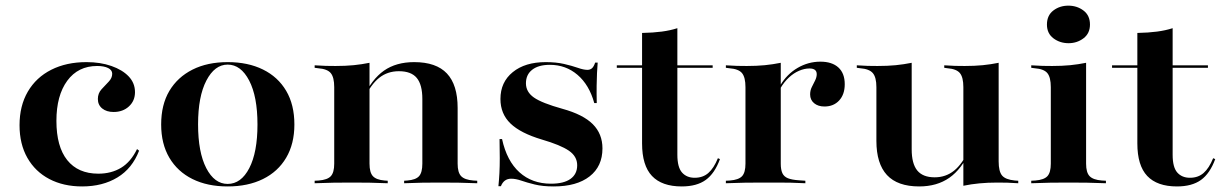

<svg xmlns="http://www.w3.org/2000/svg" viewBox="-20 -649 4324 680"><path d="M271 11.3Q204.8 11.3 154.8 -14.9Q104.8 -41.1 77 -89.9Q49.2 -138.7 49.2 -205.6Q49.2 -274.2 78.6 -324.6Q108.1 -375 161.7 -402Q215.3 -429 286.3 -429Q335.5 -429 374.6 -415.3Q413.7 -401.6 435.9 -378.2Q458.1 -354.8 458.1 -322.6Q458.1 -291.9 436.7 -272.2Q415.3 -252.4 382.3 -252.4Q357.3 -252.4 341.9 -264.9Q326.6 -277.4 326.6 -298.4Q326.6 -318.5 339.5 -332.7Q352.4 -346.8 364.9 -359.7Q377.4 -372.6 377.4 -387.9Q377.4 -400.8 362.9 -408.1Q348.4 -415.3 324.2 -415.3Q256.5 -415.3 218.1 -362.9Q179.8 -310.5 179.8 -221Q179.8 -129.8 218.1 -81.9Q256.5 -33.9 328.2 -33.9Q374.2 -33.9 408.9 -54.8Q443.5 -75.8 465.3 -121L472.6 -115.3Q448.4 -52.4 396 -20.6Q343.5 11.3 271 11.3Z M786.3 11.3Q714.5 11.3 661.7 -14.9Q608.9 -41.1 579.8 -90.3Q550.8 -139.5 550.8 -208.1Q550.8 -278.2 579.8 -327Q608.9 -375.8 661.7 -402.4Q714.5 -429 786.3 -429Q858.1 -429 911.3 -402.8Q964.5 -376.6 993.5 -327.4Q1022.6 -278.2 1022.6 -208.1Q1022.6 -139.5 993.5 -90.3Q964.5 -41.1 911.3 -14.9Q858.1 11.3 786.3 11.3ZM786.3 2.4Q833.9 2.4 862.9 -53.6Q891.9 -109.7 891.9 -208.1Q891.9 -307.3 862.5 -363.7Q833.1 -420.2 786.3 -420.2Q740.3 -420.2 710.9 -363.7Q681.5 -307.3 681.5 -208.9Q681.5 -109.7 710.5 -53.6Q739.5 2.4 786.3 2.4Z M1226.6 -2.4Q1191.1 -2.4 1162.5 -2Q1133.9 -1.6 1094.4 0V-8.9L1108.9 -9.7Q1139.5 -12.1 1151.6 -25Q1163.7 -37.9 1163.7 -69.4V-208.9H1288.7V-69.4Q1288.7 -37.9 1300.8 -25Q1312.9 -12.1 1341.9 -9.7L1353.2 -8.9V0Q1316.1 -1.6 1288.3 -2Q1260.5 -2.4 1226.6 -2.4ZM1163.7 -208.9V-340.3Q1163.7 -375 1151.6 -389.9Q1139.5 -404.8 1106.5 -407.3L1094.4 -408.9V-417.7Q1118.5 -416.1 1133.9 -415.7Q1149.2 -415.3 1168.5 -415.3Q1203.2 -415.3 1232.3 -418.1Q1261.3 -421 1288.7 -426.6V-417.7V-208.9ZM1475.8 -208.9V-298.4Q1475.8 -349.2 1456 -373Q1436.3 -396.8 1392.7 -396.8Q1352.4 -396.8 1323 -373.4Q1293.5 -350 1268.5 -297.6L1266.1 -303.2Q1296.8 -368.5 1339.9 -398.8Q1383.1 -429 1446.8 -429Q1525 -429 1562.9 -388.7Q1600.8 -348.4 1600.8 -266.9V-208.9ZM1538.7 -2.4Q1504 -2.4 1476.6 -2Q1449.2 -1.6 1411.3 0V-8.9L1422.6 -9.7Q1452.4 -12.1 1464.1 -25Q1475.8 -37.9 1475.8 -69.4V-208.9H1600.8V-69.4Q1600.8 -37.9 1613.3 -25Q1625.8 -12.1 1656.5 -9.7L1670.2 -8.9V0Q1632.3 -1.6 1603.2 -2Q1574.2 -2.4 1538.7 -2.4Z M1941.1 11.3Q1901.6 11.3 1873.8 4.4Q1846 -2.4 1826.2 -9.3Q1806.5 -16.1 1790.3 -16.1Q1764.5 -16.1 1754 10.5H1745.2Q1747.6 -12.9 1748.8 -36.3Q1750 -59.7 1750 -88.7Q1750 -117.7 1749.2 -156.5H1758.1Q1775 -79 1819.8 -38.7Q1864.5 1.6 1931.5 1.6Q1976.6 1.6 2000.4 -15.3Q2024.2 -32.3 2024.2 -63.7Q2024.2 -95.2 1994.8 -115.3Q1965.3 -135.5 1899.2 -154.8Q1823.4 -177.4 1787.9 -211.7Q1752.4 -246 1752.4 -298.4Q1752.4 -358.1 1796 -393.5Q1839.5 -429 1912.9 -429Q1949.2 -429 1977.4 -422.6Q2005.6 -416.1 2026.2 -408.9Q2046.8 -401.6 2060.5 -401.6Q2070.2 -401.6 2076.6 -407.3Q2083.1 -412.9 2087.9 -427.4H2096.8Q2095.2 -409.7 2094.4 -390.3Q2093.5 -371 2093.1 -345.6Q2092.7 -320.2 2093.5 -283.9H2084.7Q2066.9 -348.4 2025.4 -383.9Q1983.9 -419.4 1927.4 -419.4Q1887.1 -419.4 1864.9 -402Q1842.7 -384.7 1842.7 -354Q1842.7 -323.4 1871 -303.6Q1899.2 -283.9 1971.8 -263.7Q2045.2 -243.5 2079.4 -209.3Q2113.7 -175 2113.7 -123.4Q2113.7 -59.7 2068.1 -24.2Q2022.6 11.3 1941.1 11.3Z M2394.4 11.3Q2324.2 11.3 2289.1 -25.8Q2254 -62.9 2254 -141.1V-208.9H2379V-100.8Q2379 -56.5 2395.6 -37.9Q2412.1 -19.4 2440.3 -19.4Q2469.4 -19.4 2488.7 -36.3Q2508.1 -53.2 2522.6 -88.7L2529.8 -85.5Q2511.3 -34.7 2479.4 -11.7Q2447.6 11.3 2394.4 11.3ZM2254 -208.9V-532.3Q2293.5 -533.1 2323.8 -537.1Q2354 -541.1 2379 -549.2V-208.9ZM2164.5 -408.9V-417.7H2504V-408.9Z M2683.1 -2.4Q2647.6 -2.4 2619 -2Q2590.3 -1.6 2550.8 0V-8.9L2565.3 -9.7Q2596 -12.1 2608.1 -25Q2620.2 -37.9 2620.2 -69.4V-208.9H2745.2V-69.4Q2745.2 -48.4 2750.8 -35.9Q2756.5 -23.4 2770.6 -17.7Q2784.7 -12.1 2808.9 -10.5L2832.3 -8.9V0Q2803.2 -1.6 2779.4 -2Q2755.6 -2.4 2733.1 -2.4Q2710.5 -2.4 2683.1 -2.4ZM2620.2 -208.9V-340.3Q2620.2 -375 2608.1 -389.9Q2596 -404.8 2562.9 -407.3L2550.8 -408.9V-417.7Q2575 -416.1 2590.3 -415.7Q2605.6 -415.3 2625 -415.3Q2659.7 -415.3 2688.7 -418.1Q2717.7 -421 2745.2 -426.6V-417.7V-208.9ZM2900 -271.8Q2877.4 -271.8 2863.3 -283.5Q2849.2 -295.2 2849.2 -314.5Q2849.2 -329 2855.2 -340.7Q2861.3 -352.4 2866.9 -364.1Q2872.6 -375.8 2872.6 -386.3Q2872.6 -406.5 2846.8 -406.5Q2829 -406.5 2810.1 -398.4Q2791.1 -390.3 2774.2 -374.6Q2757.3 -358.9 2744.4 -337.1L2743.5 -346.8Q2766.9 -386.3 2804.8 -408.5Q2842.7 -430.6 2885.5 -430.6Q2926.6 -430.6 2949.2 -410.1Q2971.8 -389.5 2971.8 -350.8Q2971.8 -314.5 2952 -293.1Q2932.3 -271.8 2900 -271.8Z M3208.9 -417.7V-208.9H3083.9V-340.3Q3083.9 -375 3071.4 -389.9Q3058.9 -404.8 3026.6 -407.3L3014.5 -408.9V-417.7Q3037.9 -416.1 3053.2 -415.7Q3068.5 -415.3 3087.9 -415.3Q3123.4 -415.3 3152.4 -418.1Q3181.5 -421 3208.9 -426.6ZM3208.9 -208.9V-120.2Q3208.9 -69.4 3228.6 -45.2Q3248.4 -21 3290.3 -21Q3329.8 -21 3359.3 -44.8Q3388.7 -68.5 3412.9 -121L3415.3 -115.3Q3386.3 -50 3342.3 -19.4Q3298.4 11.3 3235.5 11.3Q3158.9 11.3 3121.4 -29Q3083.9 -69.4 3083.9 -150V-208.9ZM3391.9 0V-208.9H3516.9V-77.4Q3516.9 -41.9 3529 -27.4Q3541.1 -12.9 3574.2 -9.7L3586.3 -8.9V0Q3562.9 -1.6 3547.6 -2Q3532.3 -2.4 3512.1 -2.4Q3478.2 -2.4 3448.8 0.4Q3419.4 3.2 3391.9 8.9ZM3516.9 -417.7V-208.9H3391.9V-340.3Q3391.9 -375 3379.8 -389.9Q3367.7 -404.8 3335.5 -407.3L3324.2 -408.9V-417.7Q3347.6 -416.1 3362.5 -415.7Q3377.4 -415.3 3396.8 -415.3Q3431.5 -415.3 3460.5 -418.1Q3489.5 -421 3516.9 -426.6Z M3701.6 -208.9V-340.3Q3701.6 -375 3689.5 -389.9Q3677.4 -404.8 3644.4 -407.3L3632.3 -408.9V-417.7Q3656.5 -416.1 3671.8 -415.7Q3687.1 -415.3 3706.5 -415.3Q3741.1 -415.3 3770.2 -418.1Q3799.2 -421 3826.6 -426.6V-417.7V-208.9ZM3764.5 -2.4Q3729 -2.4 3700.4 -2Q3671.8 -1.6 3632.3 0V-8.9L3646.8 -9.7Q3677.4 -12.1 3689.5 -25Q3701.6 -37.9 3701.6 -69.4V-208.9H3826.6V-69.4Q3826.6 -37.9 3839.1 -25Q3851.6 -12.1 3882.3 -9.7L3896.8 -8.9V0Q3858.1 -1.6 3829 -2Q3800 -2.4 3764.5 -2.4ZM3764.5 -496Q3733.9 -496 3710.9 -513.3Q3687.9 -530.6 3687.9 -562.1Q3687.9 -594.4 3710.5 -611.7Q3733.1 -629 3763.7 -629Q3794.4 -629 3817.3 -611.7Q3840.3 -594.4 3840.3 -562.1Q3840.3 -530.6 3817.3 -513.3Q3794.4 -496 3764.5 -496Z M4148.4 11.3Q4078.2 11.3 4043.1 -25.8Q4008.1 -62.9 4008.1 -141.1V-208.9H4133.1V-100.8Q4133.1 -56.5 4149.6 -37.9Q4166.1 -19.4 4194.4 -19.4Q4223.4 -19.4 4242.7 -36.3Q4262.1 -53.2 4276.6 -88.7L4283.9 -85.5Q4265.3 -34.7 4233.5 -11.7Q4201.6 11.3 4148.4 11.3ZM4008.1 -208.9V-532.3Q4047.6 -533.1 4077.8 -537.1Q4108.1 -541.1 4133.1 -549.2V-208.9ZM3918.5 -408.9V-417.7H4258.1V-408.9Z"/></svg>

Font: Playfair 144pt SemiExpanded ExtraBold
Style: Regular
Weight: 800
Width: 6
Designer: Claus Eggers Sørensen
Foundry: Claus Eggers Sørensen
Version: Version 2.203